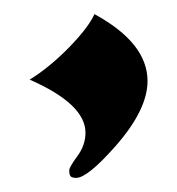

<svg xmlns="http://www.w3.org/2000/svg" viewBox="-20 -188 251 272"><path d="M189 -73.2Q189 -32.7 144 18.6Q104 64 87.9 64Q82.5 64 80.3 62Q78.1 60.1 78.1 53.2Q78.1 48.8 89.6 33.2Q101.1 17.6 101.1 0Q101.1 -40.5 22 -75.2Q49.3 -91.8 78.1 -121.1Q105.5 -149.4 113.8 -168Q189 -127 189 -73.2Z"/></svg>

Font: Ezra SIL
Style: Regular
Weight: 400
Designer: Development by SIL's NRSI team. OpenType tables by Ralph Hancock ( hancock@dircon.co.uk )
Foundry: SIL International, Version 2.51: 2007
Version: Version 2.51, 2007